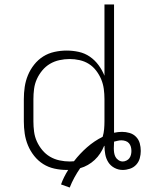

<svg xmlns="http://www.w3.org/2000/svg" viewBox="-20 -755 652 862"><path d="M293 87 254 73Q260 56 268 40Q276 24 286 8Q284 8 282.5 8Q281 8 279 8Q252 8 224.5 2Q197 -4 174 -18.5Q151 -33 133.5 -55Q116 -77 105.5 -102.5Q95 -128 91 -155Q87 -182 87 -210V-310Q87 -338 91 -365Q95 -392 105.5 -417.5Q116 -443 133.5 -465Q151 -487 174 -501.5Q197 -516 224.5 -522Q252 -528 279 -528Q307 -528 334 -522Q361 -516 383.5 -500.5Q406 -485 422.5 -462.5Q439 -440 449 -415V-735H492V-159Q501 -161 510 -162Q519 -163 528 -163Q545 -163 562 -158Q579 -153 591 -140.5Q603 -128 607.5 -111.5Q612 -95 612 -77Q612 -61 607.5 -44.5Q603 -28 591.5 -15.5Q580 -3 563.5 2.5Q547 8 531 8Q511 8 493.5 -1.5Q476 -11 466 -27Q456 -43 452.5 -62.5Q449 -82 449 -101Q449 -100 448 -100Q447 -100 447 -99Q440 -82 429.5 -66Q419 -50 405 -37Q391 -24 374.5 -14.5Q358 -5 340 0Q326 20 314 42Q302 64 293 87ZM293 -30Q298 -30 302.5 -30.5Q307 -31 312 -31Q338 -65 370.5 -93.5Q403 -122 441 -141Q446 -158 447.5 -175.5Q449 -193 449 -210V-310Q449 -333 446 -355.5Q443 -378 434.5 -398.5Q426 -419 412 -437.5Q398 -456 379 -468Q360 -480 337.5 -485Q315 -490 293 -490Q270 -490 247 -485Q224 -480 204.5 -468.5Q185 -457 170 -439Q155 -421 145.5 -400Q136 -379 133 -356Q130 -333 130 -310V-210Q130 -187 133 -164Q136 -141 145.5 -120Q155 -99 170 -81Q185 -63 204.5 -51.5Q224 -40 247 -35Q270 -30 293 -30ZM531 -30Q539 -30 547.5 -34Q556 -38 561 -45Q566 -52 568 -60.5Q570 -69 570 -77Q570 -87 567.5 -96Q565 -105 559 -112Q553 -119 543.5 -122Q534 -125 525 -125Q517 -125 508.5 -123Q500 -121 492 -119V-116Q492 -110 491.5 -103Q491 -96 491 -89Q491 -79 492.5 -69Q494 -59 498.5 -50.5Q503 -42 512 -36Q521 -30 531 -30Z"/></svg>

Font: Iosevka SS04 XLt Ex
Style: Regular
Weight: 200
Width: 7
Monospace: yes
Designer: Belleve Invis
Foundry: Belleve Invis
Version: Version 19.0.0; ttfautohint (v1.8.4)